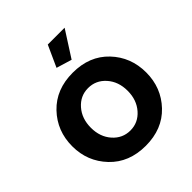

<svg xmlns="http://www.w3.org/2000/svg" viewBox="-201 -864 1008 1008"><g transform="rotate(-45 303.0 -360.0)"><path d="M347 -585 261 -611 315 -730H440ZM28 -261Q28 -375 103.5 -454Q179 -533 303 -533Q427 -533 502 -454Q577 -375 577 -261Q577 -148 502 -69Q427 10 303 10Q179 10 103.5 -69.5Q28 -149 28 -261ZM205.5 -148.5Q245 -104 303 -104Q361 -104 400.5 -149Q440 -194 440 -262Q440 -330 400.5 -374.5Q361 -419 303 -419Q245 -419 205.5 -374Q166 -329 166 -261Q166 -193 205.5 -148.5Z"/></g></svg>

Font: Raleway-v4020
Style: Bold
Weight: 700
Designer: Matt McInerney, Pablo Impallari, Rodrigo Fuenzalida
Foundry: Matt McInerney, Pablo Impallari, Rodrigo Fuenzalida
Version: Version 4.020;PS 004.020;hotconv 1.0.88;makeotf.lib2.5.64775